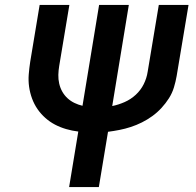

<svg xmlns="http://www.w3.org/2000/svg" viewBox="-20 -755 790 775"><path d="M259 0 296 -224Q271 -227 247 -234Q223 -241 202 -252Q181 -263 163 -279Q145 -295 131.5 -314.5Q118 -334 109.5 -357Q101 -380 97.5 -404.5Q94 -429 96 -454.5Q98 -480 102 -506L140 -735H260L219 -489Q216 -471 215.5 -453Q215 -435 219 -417.5Q223 -400 231.5 -385Q240 -370 252.5 -358.5Q265 -347 280.5 -339.5Q296 -332 313 -328L380 -735H500L433 -327Q458 -332 483 -343Q508 -354 528 -372.5Q548 -391 560 -415Q572 -439 576 -465L621 -735H741L693 -448Q689 -425 682 -402Q675 -379 662 -358.5Q649 -338 632 -319.5Q615 -301 595 -286.5Q575 -272 553 -261Q531 -250 508 -242.5Q485 -235 462 -230.5Q439 -226 416 -223L379 0Z"/></svg>

Font: Zed Sans Extended
Style: Bold Italic
Weight: 700
Width: 7
Italic angle: -9°
Designer: Belleve Invis
Foundry: Belleve Invis
Version: Version 1.0.0; ttfautohint (v1.8.4)